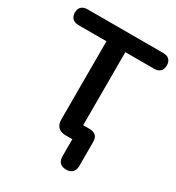

<svg xmlns="http://www.w3.org/2000/svg" viewBox="-215 -829 1033 1127"><g transform="rotate(30 301.5 -266.0)"><path d="M406 173C442 173 463 153 463 115V-47C463 -86 443 -103 404 -103H363V-598H558C594 -598 613 -618 613 -652C613 -686 594 -705 558 -705H46C10 -705 -10 -686 -10 -652C-10 -618 10 -598 46 -598H235V-68C235 -24 259 0 303 0H349V115C349 153 369 173 406 173Z"/></g></svg>

Font: Nunito
Style: Bold
Weight: 700
Designer: Vernon Adams
Foundry: Vernon Adams
Version: Version 3.602